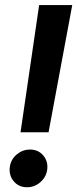

<svg xmlns="http://www.w3.org/2000/svg" viewBox="-20 -748 312 776"><path d="M63 -213.4 138.2 -727.5H272L176.3 -213.4ZM89.4 8.8Q55.2 8.8 34.9 -16.1Q14.6 -41 20 -75.7Q24.9 -105 48.3 -124.3Q71.8 -143.6 101.1 -143.6Q135.3 -143.6 155.5 -118.9Q175.8 -94.2 170.4 -59.6Q165.5 -30.8 142.3 -11Q119.1 8.8 89.4 8.8Z"/></svg>

Font: Inter 28pt SemiBold
Style: Italic
Weight: 600
Italic angle: -9.3988°
Designer: Rasmus Andersson
Foundry: rsms
Version: Version 4.001;git-66647c0bb